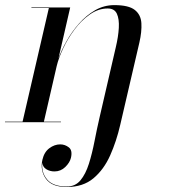

<svg xmlns="http://www.w3.org/2000/svg" viewBox="-84 -490 716 770"><path d="M-64 -2H6.5L112 -458H42V-460H197.5L150.5 -255.5Q162 -288 182.8 -325Q203.5 -362 232.5 -395Q261.5 -428 297.2 -448.8Q333 -469.5 374.5 -469.5Q432 -469.5 456.5 -450.2Q481 -431 483 -397Q485 -363 475 -319.5L398 11.5Q383 76.5 357.8 133.2Q332.5 190 290.8 225Q249 260 184 260Q123.5 260 100 226.8Q76.5 193.5 86 151Q93 120 113.8 104.5Q134.5 89 157.5 89Q176.5 89 192 101Q207.5 113 200.5 143Q196 162 177.8 179.8Q159.5 197.5 134.5 197.5Q116 197.5 101.5 188.5Q87 179.5 86 162.5Q81 200.5 104.5 229.2Q128 258 184 258Q218 258 238.8 233Q259.5 208 272.5 166.8Q285.5 125.5 295 76.5Q304.5 27.5 315.5 -20L380.5 -301Q390.5 -343 392.5 -378.2Q394.5 -413.5 384.8 -434.8Q375 -456 348 -456Q310.5 -456 276.5 -432.2Q242.5 -408.5 215.2 -372Q188 -335.5 169.5 -296.2Q151 -257 143.5 -225.5L92 -2H160.5V0H-64Z"/></svg>

Font: Bodoni* 96pt
Style: Italic
Weight: 400
Italic angle: -13°
Version: Version 2.3